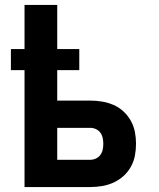

<svg xmlns="http://www.w3.org/2000/svg" viewBox="-20 -755 640 775"><path d="M79 0V-472H24V-557H79V-735H211V-557H300V-472H211V-349H344Q368 -349 392 -345Q416 -341 438 -331.5Q460 -322 478 -305.5Q496 -289 508 -267.5Q520 -246 524.5 -222.5Q529 -199 529 -175Q529 -150 524.5 -126.5Q520 -103 508 -81.5Q496 -60 478 -44Q460 -28 438 -18Q416 -8 392 -4Q368 0 344 0ZM344 -110Q356 -110 367 -115Q378 -120 385 -129.5Q392 -139 394.5 -151Q397 -163 397 -175Q397 -186 394.5 -198Q392 -210 385 -219.5Q378 -229 367 -234Q356 -239 344 -239H211V-110Z"/></svg>

Font: Iosevka Curly XBdEx
Style: Regular
Weight: 800
Width: 7
Monospace: yes
Designer: Belleve Invis
Foundry: Belleve Invis
Version: Version 11.1.0; ttfautohint (v1.8.3)